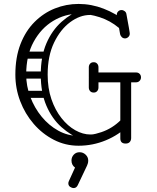

<svg xmlns="http://www.w3.org/2000/svg" viewBox="-20 -730 795 975"><path d="M618 -1Q591 -1 591 -27V-330Q591 -356 618 -356Q646 -356 646 -332V-29Q646 -17 639 -9Q632 -1 618 -1ZM471 -312Q461 -312 453.5 -319.5Q446 -327 446 -337Q446 -348 453.5 -355Q461 -362 471 -362H671Q682 -362 689 -355Q696 -348 696 -337Q696 -327 689 -319.5Q682 -312 671 -312ZM615 -535Q605 -535 598.5 -541.5Q592 -548 590 -556Q582 -604 578 -624.5Q574 -645 573.5 -650Q573 -655 573 -655Q573 -665 580 -672Q587 -679 597 -679Q606 -679 613.5 -673Q621 -667 622 -658Q631 -610 634.5 -589.5Q638 -569 638.5 -564.5Q639 -560 639 -559Q639 -549 631.5 -542Q624 -535 615 -535ZM226 -252Q226 -243 221 -238Q216 -233 209 -233H114Q98 -233 98 -252Q98 -269 115 -269H209Q226 -269 226 -252ZM224 -451Q224 -442 219 -437Q214 -432 207 -432H112Q96 -432 96 -451Q96 -468 113 -468H207Q224 -468 224 -451ZM218 -350Q218 -341 213 -336Q208 -331 201 -331H106Q90 -331 90 -350Q90 -367 107 -367H201Q218 -367 218 -350ZM400 -18Q341 -41 292.5 -84Q244 -127 215.5 -193.5Q187 -260 187 -351Q187 -443 215.5 -509.5Q244 -576 293 -619.5Q342 -663 401 -685L442 -654Q441 -654 439.5 -654Q438 -654 437 -654Q386 -654 336.5 -617.5Q287 -581 254.5 -513.5Q222 -446 222 -351Q222 -282 241 -226.5Q260 -171 292 -130.5Q324 -90 362.5 -68.5Q401 -47 439 -47Q449 -47 461 -49ZM379 10Q312 10 253.5 -20Q195 -50 151 -101Q107 -152 82.5 -216.5Q58 -281 58 -351Q58 -439 84 -506Q110 -573 155.5 -618.5Q201 -664 258.5 -687Q316 -710 379 -710Q444 -710 506 -686Q568 -662 618 -622Q631 -612 631 -598Q631 -584 622 -578Q618 -575 612 -575Q605 -575 597 -580Q589 -585 583 -589Q540 -625 486.5 -642.5Q433 -660 379 -660Q310 -660 249.5 -623.5Q189 -587 151 -518Q113 -449 113 -351Q113 -293 134 -237.5Q155 -182 191.5 -137.5Q228 -93 276 -66.5Q324 -40 379 -40Q439 -40 495 -59Q551 -78 594 -121Q599 -126 605 -133.5Q611 -141 617 -141Q628 -141 635 -135Q644 -129 644 -116Q644 -105 633 -94Q584 -45 517.5 -17.5Q451 10 379 10ZM456 -414Q467 -414 473 -407Q480 -400 480 -388V-339Q480 -328 474 -320Q467 -313 456 -313Q444 -313 437 -320Q431 -328 431 -339V-388Q431 -400 438 -407Q444 -414 456 -414ZM456 -260Q444 -260 438 -267Q431 -274 431 -286V-335Q431 -347 437 -354Q444 -361 456 -361Q467 -361 474 -354Q480 -347 480 -335V-286Q480 -274 473 -267Q467 -260 456 -260ZM342 222Q327 216 327 201Q327 195 330 189L361 121Q343 108 343 85Q343 68 354.5 55.5Q366 43 384 43Q402 43 415 55.5Q428 68 428 85Q428 94 426 100Q424 106 422 111L375 210Q368 225 354 225Q348 225 342 222Z"/></svg>

Font: Agu Display
Style: Regular
Weight: 400
Designer: Oluwaseun Badejo
Version: Version 1.103